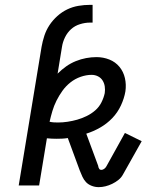

<svg xmlns="http://www.w3.org/2000/svg" viewBox="-20 -763 640 790"><path d="M386 7Q371 7 357 1.5Q343 -4 334 -13.5Q325 -23 319 -36Q313 -49 308 -62L259 -195Q247 -193 235 -192.5Q223 -192 212 -192Q202 -192 192.5 -192.5Q183 -193 173 -194L141 0H57L151 -570Q155 -593 162.5 -616Q170 -639 183.5 -659.5Q197 -680 216 -697Q235 -714 257 -724.5Q279 -735 303 -739Q327 -743 350 -743H361V-670H350Q330 -670 309 -663.5Q288 -657 272.5 -643Q257 -629 247.5 -609.5Q238 -590 235 -570L217 -460Q234 -477 252.5 -490Q271 -503 292 -511.5Q313 -520 334.5 -524Q356 -528 377 -528Q405 -528 430 -518Q455 -508 471.5 -488Q488 -468 494 -441.5Q500 -415 496 -387Q491 -358 477.5 -329Q464 -300 442 -277Q420 -254 392 -238Q364 -222 335 -213L382 -86Q383 -84 383.5 -82Q384 -80 385 -78L384 -77Q386 -72 388.5 -68Q391 -64 397 -64Q403 -64 409 -68.5Q415 -73 418 -79L494 -216L563 -182L486 -45Q479 -32 467 -22.5Q455 -13 441.5 -6.5Q428 0 414 3.5Q400 7 386 7ZM219 -259Q238 -259 258 -262Q278 -265 297.5 -270.5Q317 -276 336.5 -285.5Q356 -295 372 -309Q388 -323 397.5 -342Q407 -361 411 -380Q413 -394 411 -407.5Q409 -421 402 -432Q395 -443 383 -449Q371 -455 357 -455Q335 -455 312 -447Q289 -439 270 -424Q251 -409 237 -389.5Q223 -370 212.5 -349Q202 -328 195.5 -306Q189 -284 184 -262Q193 -260 201.5 -259.5Q210 -259 219 -259Z"/></svg>

Font: Iosevka Plex Etoile
Style: Italic
Weight: 400
Italic angle: -9°
Designer: Belleve Invis
Foundry: Belleve Invis
Version: Version 25.1.1; ttfautohint (v1.8.4)